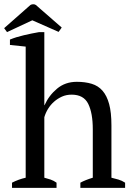

<svg xmlns="http://www.w3.org/2000/svg" viewBox="-34 -907 641 927"><path d="M0 0ZM570 0H354V-25Q378 -38 414 -49V-283Q414 -361 392 -405.5Q370 -450 312 -450Q286 -450 265 -440.5Q244 -431 227 -416Q210 -401 198 -381.5Q186 -362 180 -341V-49Q196 -45 210.5 -40Q225 -35 239 -25V0H24V-25Q55 -41 90 -49V-682L14 -690V-716Q43 -728 81.5 -737Q120 -746 155 -752H180V-399H181Q202 -446 241.5 -479Q281 -512 337 -512Q377 -512 408.5 -502.5Q440 -493 461 -469Q482 -445 493 -404.5Q504 -364 504 -302V-49Q521 -45 538 -40Q555 -35 570 -25ZM0 -752 -14 -771 113 -883Q118 -886 125.5 -886.5Q133 -887 139 -883L264 -774L249 -753L122 -809Z"/></svg>

Font: PT Serif
Style: Regular
Weight: 400
Designer: A.Korolkova, O.Umpeleva, V.Yefimov
Foundry: ParaType Ltd
Version: Version 1.000W OFL; ttfautohint (v1.6)